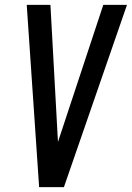

<svg xmlns="http://www.w3.org/2000/svg" viewBox="-20 -770 542 790"><path d="M141 0H243L502.5 -750H405L218.5 -186L187.5 -750H90Z"/></svg>

Font: Mohave Medium
Style: Italic
Weight: 500
Italic angle: -8°
Designer: Gumpita Rahayu
Foundry: Tokotype
Version: Version 2.002; ttfautohint (v1.8.3)